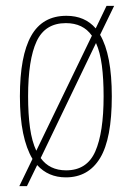

<svg xmlns="http://www.w3.org/2000/svg" viewBox="-20 -596 450 656"><path d="M91 -53Q70 -88 59 -141Q48 -194 48 -267Q48 -405 86.5 -473.5Q125 -542 207 -542Q270 -542 307 -499L344 -576H370L322 -477Q362 -409 362 -267Q362 -122 322 -56Q282 10 205 10Q145 10 107 -32L72 40H46ZM294 -474Q264 -517 205 -517Q134 -517 105 -454.5Q76 -392 76 -267Q76 -206 82.5 -159.5Q89 -113 104 -81ZM206 -14Q277 -14 305.5 -78.5Q334 -143 334 -267Q334 -327 328 -372.5Q322 -418 308 -449L119 -56Q149 -14 206 -14Z"/></svg>

Font: Noto Serif Tamil ExtraCondensed Thin
Style: Regular
Weight: 100
Width: 2
Designer: Indian Type Foundry, Tom Grace, and the Monotype Design Team
Foundry: Monotype Imaging Inc.
Version: Version 2.004; ttfautohint (v1.8.4.7-5d5b)